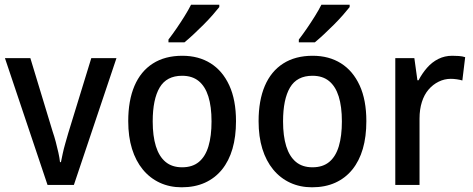

<svg xmlns="http://www.w3.org/2000/svg" viewBox="-20 -786 2010 816"><path d="M182 0 1 -539H109L204 -226Q211 -206 217 -183Q223 -160 228 -138Q233 -116 235 -97H239Q242 -112 246.5 -133Q251 -154 257.5 -176.5Q264 -199 270 -220L368 -539H475L294 0Z M983 -271Q983 -205 968 -153.5Q953 -102 923.5 -65.5Q894 -29 851 -9.5Q808 10 752 10Q701 10 659 -9.5Q617 -29 587 -65.5Q557 -102 541 -153.5Q525 -205 525 -271Q525 -359 551.5 -421Q578 -483 629.5 -516Q681 -549 755 -549Q824 -549 875 -517Q926 -485 954.5 -423Q983 -361 983 -271ZM629 -270Q629 -208 642.5 -164.5Q656 -121 683.5 -98Q711 -75 754 -75Q798 -75 825.5 -98Q853 -121 866 -164.5Q879 -208 879 -270Q879 -333 865.5 -376Q852 -419 824.5 -441.5Q797 -464 754 -464Q688 -464 658.5 -414Q629 -364 629 -270ZM912 -756Q901 -742 883.5 -722Q866 -702 844.5 -680.5Q823 -659 802 -639.5Q781 -620 764 -606H696V-618Q713 -640 730.5 -665.5Q748 -691 764.5 -717.5Q781 -744 792 -766H912Z M1537 -271Q1537 -205 1522 -153.5Q1507 -102 1477.5 -65.5Q1448 -29 1405 -9.5Q1362 10 1306 10Q1255 10 1213 -9.5Q1171 -29 1141 -65.5Q1111 -102 1095 -153.5Q1079 -205 1079 -271Q1079 -359 1105.5 -421Q1132 -483 1183.5 -516Q1235 -549 1309 -549Q1378 -549 1429 -517Q1480 -485 1508.5 -423Q1537 -361 1537 -271ZM1183 -270Q1183 -208 1196.5 -164.5Q1210 -121 1237.5 -98Q1265 -75 1308 -75Q1352 -75 1379.5 -98Q1407 -121 1420 -164.5Q1433 -208 1433 -270Q1433 -333 1419.5 -376Q1406 -419 1378.5 -441.5Q1351 -464 1308 -464Q1242 -464 1212.5 -414Q1183 -364 1183 -270ZM1466 -756Q1455 -742 1437.5 -722Q1420 -702 1398.5 -680.5Q1377 -659 1356 -639.5Q1335 -620 1318 -606H1250V-618Q1267 -640 1284.5 -665.5Q1302 -691 1318.5 -717.5Q1335 -744 1346 -766H1466Z M1902 -549Q1915 -549 1930 -548Q1945 -547 1957 -543L1945 -444Q1935 -447 1921.5 -449Q1908 -451 1896 -451Q1869 -451 1844.5 -439Q1820 -427 1801.5 -405.5Q1783 -384 1773 -352.5Q1763 -321 1763 -282V0H1660V-539H1741L1754 -445H1759Q1774 -474 1795 -498Q1816 -522 1843 -535.5Q1870 -549 1902 -549Z"/></svg>

Font: Noto Sans Hebrew SemiCondensed Medium
Style: Regular
Weight: 500
Width: 4
Designer: Monotype Design Team
Foundry: Monotype Imaging Inc.
Version: Version 2.003